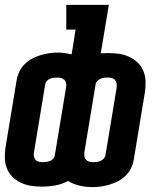

<svg xmlns="http://www.w3.org/2000/svg" viewBox="-20 -755 640 785"><path d="M358 10Q331 10 305.5 4Q280 -2 258 -15Q234 -2 206.5 3Q179 8 153 8Q131 8 109 5Q87 2 67.5 -7Q48 -16 33 -30Q18 -44 9.5 -63.5Q1 -83 0 -105Q-1 -127 2 -149L48 -427Q51 -445 59 -462Q67 -479 80.5 -492.5Q94 -506 111 -515Q128 -524 146 -529.5Q164 -535 181.5 -537.5Q199 -540 217 -540Q231 -540 245 -538Q259 -536 273 -533L289 -634H251V-735H425L392 -537Q399 -537 407 -537.5Q415 -538 422 -538Q445 -538 466.5 -535Q488 -532 507.5 -523Q527 -514 542 -500Q557 -486 565.5 -466.5Q574 -447 575 -425Q576 -403 573 -381L527 -103Q524 -85 516 -68Q508 -51 494.5 -37.5Q481 -24 464 -15Q447 -6 429 -0.5Q411 5 393.5 7.5Q376 10 358 10ZM155 -92Q162 -92 169.5 -93Q177 -94 184.5 -97Q192 -100 197.5 -106Q203 -112 204 -119L250 -397Q252 -406 250.5 -414Q249 -422 243.5 -428Q238 -434 230 -436Q222 -438 213 -438Q206 -438 198.5 -437Q191 -436 184 -433Q177 -430 171.5 -424Q166 -418 165 -411L119 -133Q117 -124 118.5 -116Q120 -108 125 -102Q130 -96 138 -94Q146 -92 155 -92ZM362 -92Q369 -92 376.5 -93Q384 -94 391 -97Q398 -100 403.5 -106Q409 -112 411 -119L457 -397Q458 -406 456.5 -414Q455 -422 450 -428Q445 -434 437 -436Q429 -438 420 -438Q413 -438 405.5 -437Q398 -436 391 -433Q384 -430 378 -424Q372 -418 371 -411L325 -133Q324 -124 325 -116Q326 -108 331.5 -102Q337 -96 345 -94Q353 -92 362 -92Z"/></svg>

Font: Iosevka Slab Extended Oblique
Style: Bold
Weight: 700
Width: 7
Italic angle: -9°
Monospace: yes
Designer: Belleve Invis
Foundry: Belleve Invis
Version: Version 11.1.1; ttfautohint (v1.8.3)